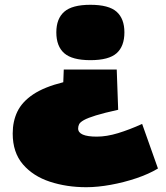

<svg xmlns="http://www.w3.org/2000/svg" viewBox="-20 -577 692 801"><path d="M499 -442Q499 -384 466.5 -355Q434 -326 357 -326Q281 -326 248 -355Q215 -384 215 -442Q215 -499 248 -528Q281 -557 357 -557Q434 -557 466.5 -528Q499 -499 499 -442ZM467 -287 473 -119Q414 -106 380 -95.5Q346 -85 330 -76Q314 -67 310 -58.5Q306 -50 306 -41Q306 -7 384 -7Q425 -7 472.5 -21.5Q520 -36 573 -60L639 126Q601 149 549 166.5Q497 184 442 194Q387 204 340 204Q258 204 188 181Q118 158 75.5 108.5Q33 59 33 -20Q33 -71 52.5 -111.5Q72 -152 118 -183Q164 -214 244 -234L246 -287Z"/></svg>

Font: Georama Extended Black
Style: Regular
Weight: 900
Width: 7
Designer: Jean-Baptiste Levee
Foundry: Production Type
Version: Version 1.000